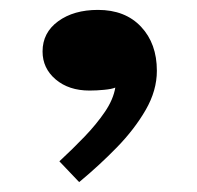

<svg xmlns="http://www.w3.org/2000/svg" viewBox="-20 -171 399 388"><path d="M140 197 100 155Q127 130 151 105Q175 80 192 55Q209 30 213 6Q206 9 190.5 10.5Q175 12 161 12Q119 12 92.5 -10.5Q66 -33 66 -67Q66 -105 97.5 -128Q129 -151 178 -151Q233 -151 265 -117Q297 -83 297 -28Q297 12 274.5 51Q252 90 216.5 126.5Q181 163 140 197Z"/></svg>

Font: BioRhyme SemiExpanded ExtraBold
Style: Regular
Weight: 800
Width: 6
Designer: Aoife Mooney
Foundry: Aoife Mooney Type
Version: Version 1.600;gftools[0.9.33]